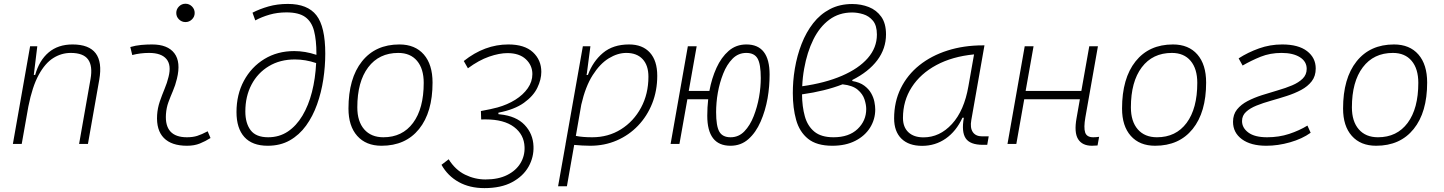

<svg xmlns="http://www.w3.org/2000/svg" viewBox="-20 -763 7657 1018"><path d="M48.3 0 139.6 -517.6H177.7L159.2 -365.7H166.5Q188 -442.9 238 -485.1Q288.1 -527.3 364.7 -527.3Q539.1 -527.3 506.3 -340.3L446.3 0H399.4L460 -344.2Q472.2 -413.1 447 -447.8Q421.9 -482.4 355 -482.4Q305.7 -482.4 262.5 -455.3Q219.2 -428.2 185.3 -366.2Q151.4 -304.2 130.4 -198.7L95.2 0Z M1081.1 -66.9 1096.2 -31.2Q1069.3 -14.2 1039.8 -2.2Q1010.3 9.8 971.7 9.8Q889.2 9.8 848.6 -31.7Q808.1 -73.2 813 -153.3Q815.4 -189.9 827.1 -224.4Q838.9 -258.8 852.5 -291.5Q866.2 -324.2 873.5 -355Q889.6 -417.5 862.5 -450Q835.4 -482.4 770.5 -482.4Q724.1 -482.4 681.2 -471.2L670.9 -513.7Q699.7 -522 728.5 -524.7Q757.3 -527.3 786.1 -527.3Q869.1 -527.3 904.5 -480.7Q939.9 -434.1 918 -345.2Q909.7 -310.5 896.7 -280.5Q883.8 -250.5 873 -221.2Q862.3 -191.9 859.9 -157.7Q851.6 -35.2 971.2 -35.2Q1002 -35.2 1025.4 -42.5Q1048.8 -49.8 1081.1 -66.9ZM963.4 -646Q943.4 -646 929 -660.2Q914.6 -674.3 914.6 -694.3Q914.6 -714.4 929 -728.8Q943.4 -743.2 963.4 -743.2Q983.4 -743.2 997.8 -728.8Q1012.2 -714.4 1012.2 -694.3Q1012.2 -674.3 997.8 -660.2Q983.4 -646 963.4 -646Z M1399.4 9.8Q1317.4 9.8 1275.6 -36.6Q1233.9 -83 1233.9 -168.9Q1233.9 -261.7 1273.2 -334.7Q1312.5 -407.7 1381.6 -450Q1450.7 -492.2 1540 -492.2Q1598.1 -492.2 1657.7 -472.2Q1657.7 -475.1 1657.7 -478Q1657.7 -550.8 1645 -599.6Q1632.3 -648.4 1598.1 -672.9Q1564 -697.3 1499 -697.3Q1450.7 -697.3 1409.2 -685.3Q1367.7 -673.3 1333.5 -654.8L1318.8 -695.8Q1356.4 -715.3 1403.6 -728.8Q1450.7 -742.2 1506.3 -742.2Q1610.8 -742.2 1657.7 -681.9Q1704.6 -621.6 1704.6 -478.5Q1704.6 -410.6 1694.1 -341.6Q1683.6 -272.5 1661.1 -209.5Q1638.7 -146.5 1602.8 -96.9Q1566.9 -47.4 1516.6 -18.8Q1466.3 9.8 1399.4 9.8ZM1656.2 -428.7Q1599.6 -447.8 1543.5 -447.8Q1464.8 -447.8 1405.5 -412.1Q1346.2 -376.5 1313.5 -314.2Q1280.8 -252 1280.8 -171.9Q1280.8 -109.4 1309.1 -72.3Q1337.4 -35.2 1401.9 -35.2Q1460.4 -35.2 1505.9 -65.4Q1551.3 -95.7 1583.5 -149.7Q1615.7 -203.6 1634 -275.1Q1652.3 -346.7 1656.2 -428.7Z M2002.9 9.8Q1920.4 9.8 1874 -42.5Q1827.6 -94.7 1827.6 -187.5Q1827.6 -347.7 1899.2 -437.5Q1970.7 -527.3 2097.7 -527.3Q2180.7 -527.3 2227.1 -474.1Q2273.4 -420.9 2273.4 -325.2Q2273.4 -167.5 2201.9 -78.9Q2130.4 9.8 2002.9 9.8ZM2012.7 -35.2Q2113.3 -35.2 2169.9 -111.3Q2226.6 -187.5 2226.6 -323.7Q2226.6 -398.4 2191.2 -440.4Q2155.8 -482.4 2091.8 -482.4Q1989.7 -482.4 1932.1 -406Q1874.5 -329.6 1874.5 -193.8Q1874.5 -119.1 1911.1 -77.1Q1947.8 -35.2 2012.7 -35.2Z M2548.3 234.4Q2470.2 234.4 2412.1 202.1Q2354 169.9 2320.8 110.8L2358.9 81.5Q2394 137.7 2445.8 163.1Q2497.6 188.5 2554.2 188.5Q2622.1 188.5 2668.9 165Q2715.8 141.6 2739.5 102.3Q2763.2 63 2761.2 16.1Q2758.8 -49.3 2705.6 -89.6Q2652.3 -129.9 2554.7 -129.9Q2552.7 -129.9 2547.6 -129.9Q2542.5 -129.9 2531.2 -129.4L2529.8 -174.3Q2557.1 -179.2 2579.6 -184.1Q2602.1 -189 2618.2 -193.4Q2670.4 -208 2712.2 -234.1Q2753.9 -260.3 2778.3 -295.2Q2802.7 -330.1 2802.7 -370.1Q2802.7 -416.5 2768.1 -449Q2733.4 -481.4 2670.9 -481.4Q2627.4 -481.4 2573.2 -462.6Q2519 -443.8 2460.9 -400.9L2439 -439.5Q2549.3 -527.3 2675.3 -527.3Q2761.2 -527.3 2805.7 -486.1Q2850.1 -444.8 2850.1 -381.8Q2850.1 -341.3 2828.9 -297.4Q2807.6 -253.4 2757.8 -217.8Q2708 -182.1 2622.6 -165.5V-157.7L2630.9 -156.7Q2716.8 -147.9 2761.5 -100.8Q2806.2 -53.7 2808.6 12.2Q2811 69.8 2782.5 120.6Q2753.9 171.4 2695.3 202.9Q2636.7 234.4 2548.3 234.4Z M2985.8 224.6H2939L2979 -0.5Q2978.5 -0.5 2978 -0.5L2979 -1.5L3070.3 -517.6H3110.4L3091.8 -375.5L3089.8 -365.7H3097.2Q3123.5 -437.5 3177 -482.4Q3230.5 -527.3 3315.4 -527.3Q3386.7 -527.3 3425.8 -484.1Q3464.8 -440.9 3464.8 -361.3Q3464.8 -282.2 3438 -214.6Q3411.1 -147 3363 -96.7Q3314.9 -46.4 3250.2 -18.3Q3185.5 9.8 3109.4 9.8Q3087.9 9.8 3066.9 8.5Q3045.9 7.3 3024.4 5.4ZM3033.2 -42.5Q3067.4 -35.2 3120.1 -35.2Q3205.1 -35.2 3272.5 -77.4Q3339.8 -119.6 3378.9 -192.4Q3418 -265.1 3418 -356.4Q3418 -416.5 3387.2 -449.5Q3356.4 -482.4 3300.8 -482.4Q3254.9 -482.4 3208 -453.9Q3161.1 -425.3 3122.6 -364.7Q3084 -304.2 3062 -208Z M3853 9.8Q3730 9.8 3730 -149.4Q3730 -193.8 3734.9 -236.8H3624.5L3582.5 0H3535.6L3627 -517.6H3673.8L3631.8 -280.8H3741.2Q3753.4 -347.2 3778.8 -403.1Q3804.2 -459 3843.5 -493.2Q3882.8 -527.3 3937.5 -527.3Q4060.5 -527.3 4060.5 -367.7Q4060.5 -336.9 4057.9 -305.2Q4055.2 -273.4 4049.8 -242.2Q4038.1 -175.8 4012.9 -118.2Q3987.8 -60.5 3948.2 -25.4Q3908.7 9.8 3853 9.8ZM3853.5 -35.2Q3896.5 -35.2 3926.8 -66.7Q3957 -98.1 3976.1 -147Q3995.1 -195.8 4004.4 -247.6Q4009.3 -274.9 4011.5 -300.8Q4013.7 -326.7 4013.7 -349.1Q4013.7 -423.3 3996.6 -452.9Q3979.5 -482.4 3937 -482.4Q3894.5 -482.4 3864 -451.7Q3833.5 -420.9 3814.5 -372.6Q3795.4 -324.2 3786.1 -272Q3781.2 -245.1 3779.1 -218.5Q3776.9 -191.9 3776.9 -168.5Q3776.9 -94.7 3793.9 -64.9Q3811 -35.2 3853.5 -35.2Z M4499 -338.9V-333.5Q4538.6 -326.7 4562.5 -308.8Q4586.4 -291 4599.1 -268.3Q4611.8 -245.6 4616.2 -222.9Q4620.6 -200.2 4620.6 -182.6Q4620.6 -130.4 4593.3 -86.4Q4565.9 -42.5 4514.9 -16.4Q4463.9 9.8 4393.1 9.8Q4310.1 9.8 4264.4 -27.1Q4218.8 -64 4201.2 -127.2Q4183.6 -190.4 4183.6 -269Q4183.6 -299.8 4186 -332Q4188.5 -364.3 4194.3 -398.9Q4206.1 -468.8 4230.2 -530.5Q4254.4 -592.3 4291.5 -639.9Q4328.6 -687.5 4380.4 -714.6Q4432.1 -741.7 4498.5 -741.7Q4545.9 -741.7 4586.7 -725.6Q4627.4 -709.5 4652.6 -674.1Q4677.7 -638.7 4677.7 -580.6Q4677.7 -505.4 4631.6 -443.8Q4585.4 -382.3 4499 -338.9ZM4233.4 -305.7Q4355 -322.8 4443.8 -361.1Q4532.7 -399.4 4581.1 -454.8Q4629.4 -510.3 4629.4 -579.6Q4629.4 -627.9 4608.4 -653.1Q4587.4 -678.2 4557.1 -687.5Q4526.9 -696.8 4498 -696.8Q4428.7 -696.8 4377.2 -658.7Q4325.7 -620.6 4292.5 -553.5Q4259.3 -486.3 4243.7 -398.9Q4235.4 -353 4233.4 -305.7ZM4447.3 -315.9Q4354.5 -279.8 4232.4 -262.7Q4232.9 -197.8 4247.3 -146.2Q4261.7 -94.7 4297.9 -64.9Q4334 -35.2 4399.4 -35.2Q4481 -35.2 4526.9 -78.9Q4572.8 -122.6 4572.8 -185.1Q4572.8 -207.5 4563.7 -235.8Q4554.7 -264.2 4527.8 -287.1Q4501 -310.1 4447.3 -315.9Z M4869.1 10.3Q4798.3 10.3 4759.5 -27.8Q4720.7 -65.9 4720.7 -135.3Q4720.7 -223.1 4755.9 -294.7Q4791 -366.2 4854.5 -417Q4918 -467.8 5003.9 -495.1Q5089.8 -522.5 5190.9 -522.5H5199.7L5129.9 -126Q5122.6 -85.4 5137.9 -62.7Q5153.3 -40 5188 -40H5222.2L5214.4 4.9H5191.4Q5123.5 4.9 5100.3 -29.5Q5077.1 -64 5090.3 -138.7H5083Q5049.8 -66.9 4994.4 -28.3Q4939 10.3 4869.1 10.3ZM4876.5 -34.7Q4962.4 -34.7 5027.3 -105.5Q5092.3 -176.3 5114.7 -306.2L5144.5 -474.6Q5029.3 -463.4 4944.8 -418Q4860.4 -372.6 4814 -300.5Q4767.6 -228.5 4767.6 -137.7Q4767.6 -88.9 4796.4 -61.8Q4825.2 -34.7 4876.5 -34.7Z M5321.8 0 5413.1 -517.6H5460L5418 -280.8H5713.4L5755.4 -517.6H5801.3L5734.9 -141.6Q5725.1 -85.9 5733.6 -60.5Q5742.2 -35.2 5776.4 -35.2Q5790.5 -35.2 5807.6 -37.6L5799.3 8.3Q5785.6 9.8 5770 9.8Q5717.8 9.8 5696 -25.6Q5674.3 -61 5688 -136.7L5705.6 -236.8H5410.6L5368.7 0Z M6104.5 9.8Q6022 9.8 5975.6 -42.5Q5929.2 -94.7 5929.2 -187.5Q5929.2 -347.7 6000.7 -437.5Q6072.3 -527.3 6199.2 -527.3Q6282.2 -527.3 6328.6 -474.1Q6375 -420.9 6375 -325.2Q6375 -167.5 6303.5 -78.9Q6231.9 9.8 6104.5 9.8ZM6114.3 -35.2Q6214.8 -35.2 6271.5 -111.3Q6328.1 -187.5 6328.1 -323.7Q6328.1 -398.4 6292.7 -440.4Q6257.3 -482.4 6193.4 -482.4Q6091.3 -482.4 6033.7 -406Q5976.1 -329.6 5976.1 -193.8Q5976.1 -119.1 6012.7 -77.1Q6049.3 -35.2 6114.3 -35.2Z M6694.3 9.8Q6611.8 9.8 6564.7 -24.9Q6517.6 -59.6 6517.6 -117.2Q6517.6 -156.2 6538.8 -182.6Q6560.1 -209 6594.7 -227.1Q6629.4 -245.1 6671.1 -258.5Q6712.9 -272 6754.6 -283.9Q6796.4 -295.9 6831.1 -310.5Q6865.7 -325.2 6887 -346.2Q6908.2 -367.2 6908.2 -397.9Q6908.2 -437 6872.1 -459.7Q6835.9 -482.4 6774.9 -482.4Q6714.4 -482.4 6664.1 -462.2Q6613.8 -441.9 6568.4 -415.5L6547.4 -453.6Q6596.7 -485.4 6655.3 -506.3Q6713.9 -527.3 6778.3 -527.3Q6864.3 -527.3 6910.2 -491.9Q6956.1 -456.5 6956.1 -399.9Q6956.1 -359.4 6934.8 -332Q6913.6 -304.7 6878.9 -286.1Q6844.2 -267.6 6802.5 -254.2Q6760.7 -240.7 6719 -229Q6677.2 -217.3 6642.6 -203.4Q6607.9 -189.5 6586.7 -169.9Q6565.4 -150.4 6565.4 -121.1Q6565.4 -85 6599.1 -60.1Q6632.8 -35.2 6698.2 -35.2Q6761.2 -35.2 6815.2 -53Q6869.1 -70.8 6912.1 -97.2L6929.2 -59.1Q6884.3 -26.9 6820.1 -8.5Q6755.9 9.8 6694.3 9.8Z M7276.4 9.8Q7193.8 9.8 7147.5 -42.5Q7101.1 -94.7 7101.1 -187.5Q7101.1 -347.7 7172.6 -437.5Q7244.1 -527.3 7371.1 -527.3Q7454.1 -527.3 7500.5 -474.1Q7546.9 -420.9 7546.9 -325.2Q7546.9 -167.5 7475.3 -78.9Q7403.8 9.8 7276.4 9.8ZM7286.1 -35.2Q7386.7 -35.2 7443.4 -111.3Q7500 -187.5 7500 -323.7Q7500 -398.4 7464.6 -440.4Q7429.2 -482.4 7365.2 -482.4Q7263.2 -482.4 7205.6 -406Q7147.9 -329.6 7147.9 -193.8Q7147.9 -119.1 7184.6 -77.1Q7221.2 -35.2 7286.1 -35.2Z"/></svg>

Font: Cascadia Mono NF ExtraLight
Style: Italic
Weight: 200
Italic angle: -10°
Monospace: yes
Designer: Aaron Bell
Foundry: Saja Typeworks
Version: Version 2404.023; ttfautohint (v1.8.4)